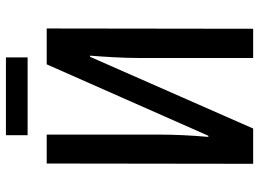

<svg xmlns="http://www.w3.org/2000/svg" viewBox="-136 -760 895 664"><g transform="rotate(-90 312.0 -427.5)"><path d="M78 0 79 -714H179V-322Q179 -287 177 -242.5Q175 -198 171 -155H175L422 -714H546L545 0H444V-397Q444 -435 446.5 -481Q449 -527 452 -564H448L200 0ZM446 -855V-780H177V-855Z"/></g></svg>

Font: Noto Sans Condensed Medium
Style: Regular
Weight: 500
Width: 3
Designer: Monotype Design Team
Foundry: Monotype Imaging Inc.
Version: Version 2.013; ttfautohint (v1.8.4.7-5d5b)